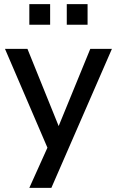

<svg xmlns="http://www.w3.org/2000/svg" viewBox="-20 -723 560 923"><path d="M121 180 208 -13 4 -488H112L262 -117L414 -488H518L227 180ZM301 -604V-703H401V-604ZM121 -604V-703H221V-604Z"/></svg>

Font: Nunito Sans SemiBold
Style: Regular
Weight: 600
Designer: Vernon Adams
Foundry: Vernon Adams
Version: Version 3.101; ttfautohint (v1.8.4.7-5d5b);gftools[0.9.27]